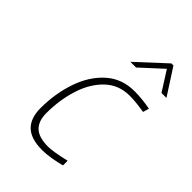

<svg xmlns="http://www.w3.org/2000/svg" viewBox="-217 -825 929 929"><g transform="rotate(45 247.5 -360.5)"><path d="M99 -129Q99 -228 128.5 -315Q158 -402 217.5 -455.5Q277 -509 363 -509Q415 -509 472 -498L463 -467Q401 -477 363 -477Q288 -477 237 -428.5Q186 -380 161 -301Q136 -222 136 -132Q136 -78 164.5 -50.5Q193 -23 257 -23Q291 -23 372 -42V-10Q346 -3 311.5 3Q277 9 249 9Q171 9 135 -26Q99 -61 99 -129ZM394 -730H408L495 -595H461L397 -696L287 -595H248Z"/></g></svg>

Font: Cairo ExtraLight
Style: Italic
Weight: 275
Italic angle: -13°
Designer: Mohamed Gaber, Accademia di Belle Arti di Urbino and others
Foundry: Kief Type Foundry, Accademia di Belle Arti di Urbino and others
Version: Version 3.011